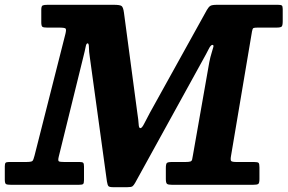

<svg xmlns="http://www.w3.org/2000/svg" viewBox="-75 -770 1198 800"><path d="M769 -518Q784.5 -545.5 793.8 -564.2Q803 -583 810 -583Q816 -583 814 -574.5Q812 -566 806.8 -549.8Q801.5 -533.5 797 -510.5L729 -124Q727 -111.5 725.5 -105.2Q724 -99 718 -97Q712 -95 697 -95H641.5Q624.5 -95 620.2 -90.8Q616 -86.5 616 -69.5V-24.5Q616 -8 620.8 -4Q625.5 0 641.5 0H979Q996 0 1001 -3.5Q1006 -7 1006 -24V-72.5Q1006 -87.5 1002.5 -91.2Q999 -95 984 -95H911Q892 -95 888.2 -99.2Q884.5 -103.5 887.5 -120L975 -639Q977 -651 981 -653Q985 -655 998.5 -655H1076Q1094.5 -655 1098.8 -659.5Q1103 -664 1103 -682V-732.5Q1103 -744.5 1099 -747.2Q1095 -750 1083 -750H830Q809 -750 801.8 -745.8Q794.5 -741.5 787 -728.5L549.5 -300Q536 -275 526.2 -255.5Q516.5 -236 510 -236Q503.5 -236 502.8 -252.2Q502 -268.5 497 -301L441.5 -717Q438.5 -740 431.5 -745Q424.5 -750 399 -750H123.5Q109.5 -750 103.2 -747.5Q97 -745 97 -729.5V-677.5Q97 -662 101.5 -658.5Q106 -655 121.5 -655H171.5Q195 -655 198.5 -650.8Q202 -646.5 197.5 -628.5L69 -122Q64.5 -103.5 60 -99.2Q55.5 -95 32 -95H-38Q-48.5 -95 -51.8 -91.5Q-55 -88 -55 -76.5V-22Q-55 -6 -50 -3Q-45 0 -29 0H253Q267 0 271 -3Q275 -6 275 -19.5V-76Q275 -88 271.8 -91.5Q268.5 -95 257 -95H193Q174 -95 170 -98Q166 -101 169.5 -116L272.5 -534Q279 -559.5 281.8 -574.5Q284.5 -589.5 290 -589.5Q295.5 -589.5 295.5 -572.5Q295.5 -555.5 299.5 -530L370.5 -14Q373 1 376.8 5.5Q380.5 10 398 10H454.5Q472 10 477 6.2Q482 2.5 488 -8Z"/></svg>

Font: Besley
Style: Bold Italic
Weight: 700
Italic angle: -13°
Designer: Owen Earl
Foundry: indestructible type*
Version: Version 2.001